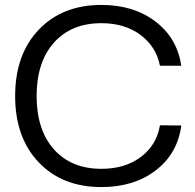

<svg xmlns="http://www.w3.org/2000/svg" viewBox="-20 -757 797 786"><path d="M395 8.8Q234.9 8.8 138.4 -92.5Q42 -193.8 42 -363.8Q42 -534.2 138.7 -635.5Q235.4 -736.8 395 -736.8Q526.9 -736.8 616 -669.2Q705.1 -601.6 722.2 -487.8H634.8Q619.6 -565.9 555.2 -614Q490.7 -662.1 395 -662.1Q272 -662.1 200.9 -582.5Q129.9 -502.9 129.9 -363.8Q129.9 -225.1 200.9 -145.5Q272 -65.9 395 -65.9Q491.7 -65.9 556.4 -114.3Q621.1 -162.6 634.8 -244.1L722.2 -243.2Q707 -128.4 617.9 -59.8Q528.8 8.8 395 8.8Z"/></svg>

Font: Lumene Sans
Style: Regular
Weight: 400
Designer: Deni Anggara
Version: Version 1.003;Glyphs 3.1.2 (3151)